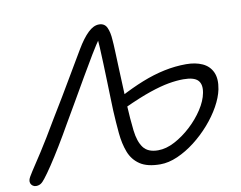

<svg xmlns="http://www.w3.org/2000/svg" viewBox="-96 -818 1172 934"><g transform="rotate(-10 490.0 -351.0)"><path d="M624 10Q560 10 524 -14Q488 -38 472 -79.5Q456 -121 451 -174.5Q446 -228 443 -287Q442 -309 441 -347Q440 -385 438.5 -430.5Q437 -476 435.5 -520.5Q434 -565 432 -601.5Q430 -638 428 -658L438 -647Q418 -619 390.5 -573.5Q363 -528 331.5 -473.5Q300 -419 268.5 -364.5Q237 -310 210 -264Q180 -211 150.5 -162.5Q121 -114 96 -76.5Q71 -39 55 -19Q43 -3 33 3Q23 9 10 9Q1 9 -6 4Q-13 -1 -16 -8.5Q-19 -16 -17 -25Q-15 -36 4 -64.5Q23 -93 59.5 -149.5Q96 -206 150 -298Q182 -350 210 -397Q238 -444 261.5 -484Q285 -524 304 -556Q323 -588 336 -610Q365 -659 392.5 -685.5Q420 -712 447 -712Q475 -712 486 -688Q497 -664 499 -628Q501 -608 502.5 -567Q504 -526 506 -477Q508 -428 510 -382.5Q512 -337 513 -308Q517 -231 523.5 -175Q530 -119 552.5 -89Q575 -59 625 -59Q665 -59 707.5 -81.5Q750 -104 788.5 -139.5Q827 -175 854 -216.5Q881 -258 888 -296Q896 -337 877 -357.5Q858 -378 805 -378Q772 -378 732 -371Q692 -364 637.5 -345.5Q583 -327 505 -291L493 -347Q555 -380 611.5 -402.5Q668 -425 722.5 -436.5Q777 -448 831 -448Q877 -448 911 -432.5Q945 -417 960 -384Q975 -351 965 -300Q957 -261 933 -218Q909 -175 873.5 -134.5Q838 -94 796 -61.5Q754 -29 709.5 -9.5Q665 10 624 10Z"/></g></svg>

Font: Shantell Sans Light
Style: Italic
Weight: 300
Italic angle: -11°
Designer: Stephen Nixon, Anya Danilova, Shantell Martin
Foundry: Arrow Type
Version: Version 1.008;[ac192a2d6]